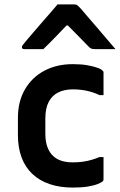

<svg xmlns="http://www.w3.org/2000/svg" viewBox="-20 -837 542 868"><path d="M309 -547Q347 -547 375 -542Q403 -537 421 -530.5Q439 -524 444 -517Q447 -515 447.5 -513Q448 -511 448 -508Q448 -483 448 -457.5Q448 -432 448 -407H430Q405 -419 375 -426Q345 -433 309 -433Q271 -433 243 -419Q215 -405 200 -376Q185 -347 185 -301V-232Q185 -198 194 -173Q203 -148 220 -132Q236 -117 258 -110Q280 -103 309 -103Q334 -103 355 -106Q376 -109 394.5 -114.5Q413 -120 430 -127H448Q448 -102 448 -76.5Q448 -51 448 -26Q448 -24 447.5 -22Q447 -20 445 -18Q439 -12 421.5 -5Q404 2 376 6.5Q348 11 309 11Q251 11 205 -4.5Q159 -20 126.5 -50.5Q94 -81 77.5 -125.5Q61 -170 61 -226V-304Q61 -378 92.5 -432.5Q124 -487 180 -517Q236 -547 309 -547ZM240 -817Q259 -817 278.5 -817Q298 -817 317 -817Q325 -817 330 -813Q335 -809 348 -795Q355 -786 373 -765.5Q391 -745 414 -718Q437 -691 460 -664Q483 -637 502 -615Q479 -615 456 -615Q433 -615 410 -615Q399 -615 393.5 -617Q388 -619 381 -626Q369 -638 340.5 -667.5Q312 -697 266 -743L315 -722H256L303 -745Q259 -699 229.5 -668.5Q200 -638 176 -615H90Q86 -615 83.5 -616Q81 -617 80 -619.5Q79 -622 79 -624Q79 -629 82.5 -633Q86 -637 98 -652Q110 -666 129 -688.5Q148 -711 170 -736Q192 -761 211 -783Q230 -805 240 -817Z"/></svg>

Font: Recursive SemiBold
Style: Regular
Weight: 600
Version: Version 1.085